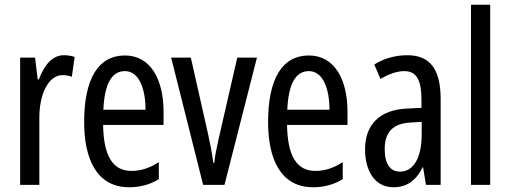

<svg xmlns="http://www.w3.org/2000/svg" viewBox="-20 -780 2152 810"><path d="M249 -547C202 -547 167 -507 144 -445H139L128 -537H65V0H146V-280C145 -385 186 -463 243 -463C258 -463 271 -461 283 -456L295 -540C279 -545 264 -547 249 -547Z M507 -546C394 -546 335 -447 335 -265C335 -109 388 10 525 10C571 10 612 -1 650 -24V-96C610 -70 573 -59 534 -59C455 -59 417 -123 415 -253H670V-309C670 -442 617 -546 507 -546ZM507 -480C567 -480 594 -405 594 -317H416C421 -428 452 -480 507 -480Z M837 0H927L1064 -537H981L903 -197C893 -153 886 -116 884 -93H880C874 -137 866 -178 857 -218L785 -537H702Z M1283 -546C1170 -546 1111 -447 1111 -265C1111 -109 1164 10 1301 10C1347 10 1388 -1 1426 -24V-96C1386 -70 1349 -59 1310 -59C1231 -59 1193 -123 1191 -253H1446V-309C1446 -442 1393 -546 1283 -546ZM1283 -480C1343 -480 1370 -405 1370 -317H1192C1197 -428 1228 -480 1283 -480Z M1699 -547C1648 -547 1601 -534 1559 -508L1585 -447C1623 -469 1656 -480 1686 -480C1737 -480 1758 -442 1758 -360V-325L1697 -322C1584 -317 1520 -256 1520 -150C1520 -65 1557 10 1640 10C1696 10 1735 -18 1763 -74H1765L1777 0H1839V-362C1839 -480 1800 -547 1699 -547ZM1711 -263 1759 -266V-212C1759 -114 1724 -56 1668 -56C1627 -56 1603 -86 1603 -152C1603 -222 1638 -259 1711 -263Z M2048 0V-760H1967V0Z"/></svg>

Font: Noto Sans Arabic UI XCn
Style: Regular
Weight: 400
Width: 2
Designer: Monotype Design Team, Nadine Chahine and Nizar Qandah
Foundry: Monotype Imaging Inc.
Version: Version 2.010